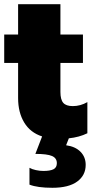

<svg xmlns="http://www.w3.org/2000/svg" viewBox="-20 -644 435 912"><path d="M307 13 294 46Q338 52 362.5 77Q387 102 387 139Q387 189 346.5 218.5Q306 248 229 248Q158 248 120 233V153Q132 160 150.5 164Q169 168 186 168Q218 168 234 160Q250 152 250 131Q250 107 227 97Q204 87 148 87L180 4Q124 -14 95 -62Q66 -110 66 -178V-345H0V-480H66V-624H267V-480H374V-345H267V-207Q267 -171 280.5 -155.5Q294 -140 326 -140Q362 -140 395 -159V-11Q356 8 307 13Z"/></svg>

Font: Prompt ExtraBold
Style: Regular
Weight: 800
Designer: Katatrad Team
Foundry: CadsonDemak
Version: Version 1.000